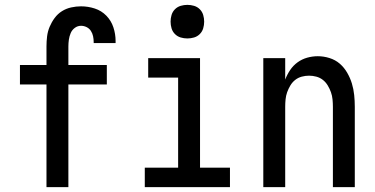

<svg xmlns="http://www.w3.org/2000/svg" viewBox="-20 -769 1540 789"><path d="M171 0V-422H62V-502H171V-578Q171 -599 173.5 -619.5Q176 -640 184 -659Q192 -678 204.5 -695Q217 -712 234.5 -723Q252 -734 272.5 -738.5Q293 -743 313 -743Q342 -743 369.5 -734Q397 -725 417 -704.5Q437 -684 446 -656.5Q455 -629 455 -601Q455 -599 455 -597Q455 -595 455 -592H365Q365 -593 365 -594Q365 -595 365 -596Q365 -608 362.5 -620Q360 -632 353.5 -642Q347 -652 336 -657.5Q325 -663 313 -663Q299 -663 287.5 -654.5Q276 -646 270.5 -633Q265 -620 263 -606Q261 -592 261 -578V-502H419V-422H261V0Z M575 0V-80H712V-450H589V-530H802V-80H925V0ZM750 -611Q736 -611 722.5 -615Q709 -619 699 -629Q689 -639 685 -652.5Q681 -666 681 -680Q681 -694 685 -707.5Q689 -721 699 -731Q709 -741 722.5 -745Q736 -749 750 -749Q764 -749 777.5 -745Q791 -741 801 -731Q811 -721 815 -707.5Q819 -694 819 -680Q819 -666 815 -652.5Q811 -639 801 -629Q791 -619 777.5 -615Q764 -611 750 -611Z M1062 0V-530H1152V-442Q1160 -463 1172.5 -481.5Q1185 -500 1203 -513Q1221 -526 1242.5 -532Q1264 -538 1286 -538Q1310 -538 1334 -530.5Q1358 -523 1376 -507.5Q1394 -492 1406.5 -470.5Q1419 -449 1426 -426Q1433 -403 1435.5 -378.5Q1438 -354 1438 -330V0H1348V-330Q1348 -345 1346.5 -360.5Q1345 -376 1340 -390Q1335 -404 1327 -417.5Q1319 -431 1307 -440.5Q1295 -450 1280 -454Q1265 -458 1250 -458Q1235 -458 1220 -454Q1205 -450 1193 -440.5Q1181 -431 1173 -417.5Q1165 -404 1160 -390Q1155 -376 1153.5 -360.5Q1152 -345 1152 -330V0Z"/></svg>

Font: iosevka_custom_sans_ss08 Md
Style: Regular
Weight: 500
Designer: Belleve Invis
Foundry: Belleve Invis
Version: Version 10.3.0; ttfautohint (v1.8.3)